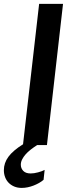

<svg xmlns="http://www.w3.org/2000/svg" viewBox="-45 -735 388 973"><path d="M192.9 0H143.6Q126 11.2 110.6 23.2Q95.2 35.2 84.2 47.9Q73.2 60.5 66.9 73.5Q60.5 86.4 60.5 99.6Q60.5 118.2 73 131.1Q85.4 144 110.4 144Q118.2 144 128.2 142.6Q138.2 141.1 147.9 138.4Q157.7 135.7 166.5 132.6Q175.3 129.4 181.2 126L175.8 176.3Q165.5 185.1 152.6 192.4Q139.6 199.7 125.2 205.3Q110.8 210.9 95.5 214.1Q80.1 217.3 65.4 217.3Q43.9 217.3 27.1 210.2Q10.3 203.1 -1.5 190.9Q-13.2 178.7 -19.3 162.4Q-25.4 146 -25.4 127.4Q-25.4 90.8 -2.2 59.3Q21 27.8 71.8 -3.9L153.3 -715.3H274.4Z"/></svg>

Font: Proza Libre
Style: Medium Italic
Weight: 500
Designer: Jasper de Waard
Foundry: Jasper de Waard
Version: Version 1.000; ttfautohint (v1.4.1.8-43bc)